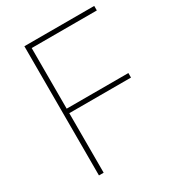

<svg xmlns="http://www.w3.org/2000/svg" viewBox="-173 -816 838 919"><g transform="rotate(-30 246.0 -357.0)"><path d="M129 0V-329H470V-354H129V-689H489V-714H103V0Z"/></g></svg>

Font: Noto Sans Gujarati UI Thin
Style: Regular
Weight: 100
Designer: Jelle Bosma - Monotype Design Team, Universal Thirst
Foundry: Monotype Imaging Inc.
Version: Version 2.106